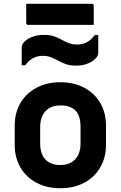

<svg xmlns="http://www.w3.org/2000/svg" viewBox="-20 -986 640 1018"><path d="M300 -550Q372 -550 426.5 -521Q481 -492 511.5 -440Q542 -388 542 -320V-219Q542 -151 511.5 -98.5Q481 -46 426.5 -17Q372 12 300 12Q228 12 173.5 -17Q119 -46 88.5 -98Q58 -150 58 -218V-319Q58 -388 88.5 -440Q119 -492 174 -521Q229 -550 300 -550ZM301 -427Q249 -427 221 -396.5Q193 -366 193 -313V-225Q193 -168 223 -138Q252 -111 299 -111Q351 -111 379 -141.5Q407 -172 407 -225V-313Q407 -374 379 -401Q353 -427 301 -427ZM390 -750Q447 -750 482 -800H501V-706Q501 -693 493 -683Q478 -663 449 -650.5Q420 -638 385 -638Q352 -638 329.5 -646Q307 -654 289 -664Q271 -674 251.5 -682Q232 -690 206 -690Q150 -690 114 -640H95V-733Q95 -747 103 -757Q118 -777 147 -789Q176 -801 211 -801Q244 -801 266.5 -793.5Q289 -786 307 -775.5Q325 -765 344.5 -757.5Q364 -750 390 -750ZM119 -966H466Q477 -966 477 -955V-854H130Q119 -854 119 -865Z"/></svg>

Font: Recursive Sn Lnr St
Style: Bold
Weight: 700
Version: Version 1.079;hotconv 1.0.112;makeotfexe 2.5.65598; ttfautoh